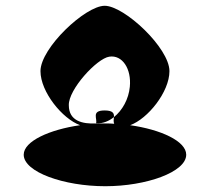

<svg xmlns="http://www.w3.org/2000/svg" viewBox="-20 -888 746 664"><path d="M62 -353C62 -293 201 -244 344 -244C486 -244 624 -293 624 -353C624 -400 536 -440 430 -455C491 -477 566 -570 566 -642C566 -722 410 -868 342 -868C275 -868 120 -722 120 -642C120 -570 196 -477 257 -455C152 -440 62 -400 62 -353ZM218 -524C216 -578 315 -686 358 -692C403 -699 435 -650 429 -588C425 -545 403 -506 374 -483C373 -475 372 -466 375 -460C365 -461 354 -461 344 -461C333 -461 321 -461 311 -460L312 -461C266 -459 218 -469 218 -524ZM312 -461C338 -461 356 -469 374 -483C375 -495 372 -506 342 -506C294 -506 318 -477 312 -461Z"/></svg>

Font: Ampere
Style: Cnd
Weight: 400
Version: Version 1